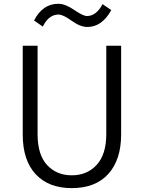

<svg xmlns="http://www.w3.org/2000/svg" viewBox="-20 -972 756 1010"><path d="M159.2 -864.3Q204.1 -952.1 287.1 -952.1Q323.2 -952.1 370.1 -919.9Q417 -887.7 437.5 -887.7Q486.3 -887.7 519.5 -950.2L565.4 -918.9Q516.6 -830.1 439.5 -830.1Q402.3 -830.1 356.9 -862.8Q311.5 -895.5 288.1 -895.5Q236.3 -895.5 205.1 -832ZM99.6 -264.6V-731.4H177.7V-266.6Q177.7 -157.2 228 -103.5Q278.3 -49.8 357.4 -49.8Q438.5 -49.8 488.8 -105Q539.1 -160.2 539.1 -266.6V-731.4H617.2V-264.6Q617.2 -131.8 549.8 -57.1Q482.4 17.6 357.4 17.6Q235.4 17.6 167.5 -55.7Q99.6 -128.9 99.6 -264.6Z"/></svg>

Font: Gothic A1
Style: Regular
Weight: 400
Designer: HanYang I&C Co.,Ltd.
Foundry: HanYang I&C Co.,Ltd.
Version: Version 2.50